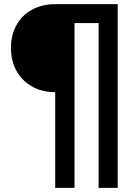

<svg xmlns="http://www.w3.org/2000/svg" viewBox="-20 -725 669 925"><path d="M246 180V-281Q182 -281 134 -308.5Q86 -336 59.5 -383.5Q33 -431 33 -494Q33 -557 59.5 -604.5Q86 -652 134.5 -678.5Q183 -705 248 -705H547V180H455V-614H339V180Z"/></svg>

Font: Nunito Sans 11pt
Style: Bold
Weight: 700
Version: Version 3.101;gftools[0.9.27]